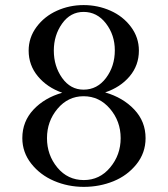

<svg xmlns="http://www.w3.org/2000/svg" viewBox="-20 -729 661 756"><path d="M67.9 -185.1Q67.9 -250.5 111.8 -297.4Q155.8 -344.2 225.1 -363.8Q165.5 -384.8 129.2 -428.5Q92.8 -472.2 92.8 -529.8Q92.8 -581.1 123.8 -622.8Q154.8 -664.6 204.1 -686.8Q253.4 -709 309.1 -709Q365.2 -709 414.8 -687Q464.4 -665 495.6 -623.3Q526.9 -581.5 526.9 -529.8Q526.9 -471.7 490.5 -428.5Q454.1 -385.3 394 -365.2Q464.4 -344.7 508.8 -297.6Q553.2 -250.5 553.2 -185.1Q553.2 -127 517.3 -82.3Q481.4 -37.6 426.8 -15.4Q372.1 6.8 310.1 6.8Q248 6.8 193.1 -16.6Q138.2 -40 103 -84.7Q67.9 -129.4 67.9 -185.1ZM310.1 -20Q372.6 -20 413.8 -69.6Q455.1 -119.1 455.1 -185.1Q455.1 -251.5 413.1 -300.8Q371.1 -350.1 309.1 -350.1Q248 -350.1 206.5 -300.8Q165 -251.5 165 -185.1Q165 -118.7 205.8 -69.3Q246.6 -20 310.1 -20ZM191.9 -529.8Q191.9 -468.3 224.6 -422.1Q257.3 -376 309.1 -376Q362.8 -376 397.5 -422.1Q432.1 -468.3 432.1 -530.8Q432.1 -591.3 397.2 -636.7Q362.3 -682.1 309.1 -682.1Q257.3 -682.1 224.6 -636.2Q191.9 -590.3 191.9 -529.8Z"/></svg>

Font: Dihjauti S
Style: Bold
Weight: 700
Designer: T. Christopher White
Version: Version 3.0.0